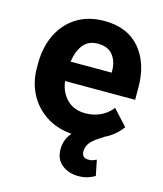

<svg xmlns="http://www.w3.org/2000/svg" viewBox="-110 -620 759 893"><g transform="rotate(15 270.0 -173.5)"><path d="M429.7 168.9Q417.5 176.3 398.2 183.3Q378.9 190.4 349.6 190.4Q303.7 190.4 271.2 164.8Q238.8 139.2 238.8 89.8Q238.8 68.8 245.8 48.3Q252.9 27.8 269.5 8.8Q195.8 2.4 143.3 -33Q90.8 -68.4 62.7 -123.8Q34.7 -179.2 34.7 -246.1V-265.6Q34.7 -345.7 64.7 -407.2Q94.7 -468.8 150.1 -503.4Q205.6 -538.1 282.2 -538.1Q394.5 -538.1 454.6 -467Q514.6 -396 514.6 -279.3V-220.7H177.2Q184.1 -167 217.8 -133.5Q251.5 -100.1 306.6 -100.1Q344.7 -100.1 377.7 -115Q410.6 -129.9 434.6 -160.2L502.9 -85.9Q489.7 -66.4 468.5 -48.1Q447.3 -29.8 418.5 -16.1L419.4 -15.6Q382.8 5.4 363.5 25.6Q344.2 45.9 344.2 72.8Q344.2 86.4 351.3 95.5Q358.4 104.5 376 104.5Q390.1 104.5 399.2 101.1Q408.2 97.7 414.6 94.2ZM280.8 -428.2Q234.9 -428.2 210.4 -397Q186 -365.7 178.7 -314.5H376.5V-325.2Q376 -368.7 352.8 -398.4Q329.6 -428.2 280.8 -428.2Z"/></g></svg>

Font: Vazirmatn RD FD
Style: Bold
Weight: 700
Designer: Saber Rastikerdar
Foundry: Saber Rastikerdar
Version: Version 33.003